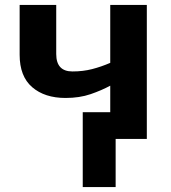

<svg xmlns="http://www.w3.org/2000/svg" viewBox="-20 -566 696 782"><path d="M578 -546V0H451V196H317V-109H429V-217Q394 -198 349 -182.5Q304 -167 247 -167Q162 -167 111 -211Q60 -255 60 -343V-546H209V-346Q209 -275 275 -275Q318 -275 355 -284.5Q392 -294 429 -310V-546Z"/></svg>

Font: Noto IKEA Arabic
Style: Bold
Weight: 700
Designer: Monotype Design Team
Foundry: Monotype Imaging Inc.
Version: Version 1.200